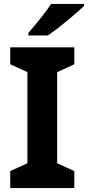

<svg xmlns="http://www.w3.org/2000/svg" viewBox="-20 -954 446 974"><path d="M357 0H32V-86L119 -126V-588L32 -628V-714H357V-628L270 -588V-126L357 -86ZM406 -924Q392 -910 369 -890Q346 -870 319.5 -848Q293 -826 267.5 -806.5Q242 -787 223 -774H124V-787Q140 -806 161.5 -831.5Q183 -857 204 -884.5Q225 -912 239 -934H406Z"/></svg>

Font: Noto Sans Tangsa
Style: Regular
Weight: 400
Designer: David Williams
Foundry: Google LLC
Version: Version 1.504